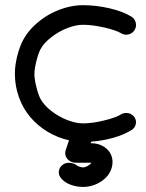

<svg xmlns="http://www.w3.org/2000/svg" viewBox="-20 -559 574 756"><path d="M238.8 32.2 251.7 -6.6Q206.1 -16.8 167 -40.5Q127.9 -64.2 99.4 -97.8Q70.8 -131.3 54.7 -175.7Q38.6 -220 38.6 -269.3Q38.6 -301 47.7 -337.9Q56.9 -374.8 71.5 -402.3Q86.7 -430.7 112.2 -455.7Q137.7 -480.7 168.6 -499Q199.5 -517.3 235.5 -528Q271.5 -538.6 306.6 -538.6Q358.2 -538.6 410.9 -526.4Q463.6 -514.2 497.1 -493.7Q510.7 -485.4 514.5 -470Q518.3 -454.6 510 -440.9Q501.7 -427.2 486.2 -423.5Q470.7 -419.7 457 -428Q437.5 -439.9 390.7 -450.7Q344 -461.4 306.6 -461.4Q278.8 -461.4 245.4 -448.5Q211.9 -435.5 182.9 -413.2Q153.8 -390.9 139.9 -366Q130.9 -349.4 123.2 -318.1Q115.5 -286.9 115.5 -267.3Q115.5 -247.8 123.2 -216.6Q130.9 -185.3 139.9 -168.7Q153.8 -143.8 182.9 -121.5Q211.9 -99.1 245.4 -86.2Q278.8 -73.2 306.6 -73.2Q343.3 -73.2 389.5 -84.5Q435.8 -95.7 455.6 -108.2Q468.8 -116.5 484.5 -113.5Q500.2 -110.6 509 -98.1Q517.8 -85.7 514.8 -70.7Q511.7 -55.7 498.5 -47.4Q470 -29.1 427.4 -16.8Q384.8 -4.6 338.9 -1.2L336.7 4.9H338.4Q367.9 4.9 389.5 18.8Q411.1 32.7 419.1 55.1Q427 77.4 419.7 102.1Q409.7 135.3 377.4 156.1Q345.2 177 306.6 177Q281.2 177 257.6 168.2Q233.9 159.4 220 142.3Q209.5 129.6 211.9 113.9Q214.4 98.1 228.5 88.6Q238 82.3 249.8 82Q261.5 81.8 270.6 85.4Q279.8 89.1 286.9 95.2Q299.8 100.1 306.6 100.1Q315.2 100.1 325.7 94Q336.2 87.9 339.8 81.8H338.4H279.5Q261.5 81.8 249.1 70.7Q236.8 59.6 236.8 43.5Q236.8 38.6 238.8 32.2Z"/></svg>

Font: Tecnico
Style: Grueso
Weight: 700
Version: Version 1.3